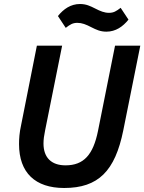

<svg xmlns="http://www.w3.org/2000/svg" viewBox="-20 -926 720 958"><path d="M511 -768C557 -768 593 -793 621 -828L582 -887C560 -870 547 -862 524 -862C501 -862 481 -870 454 -884C430 -896 410 -906 379 -906C333 -906 297 -881 269 -846L308 -787C330 -804 343 -812 366 -812C389 -812 409 -804 436 -790C460 -778 480 -768 511 -768ZM164 -698 85 -300C77 -264 75 -234 75 -207C75 -64 156 12 300 12C471 12 554 -73 595 -275L680 -698H554L469 -273C445 -154 398 -101 307 -101C237 -101 197 -139 197 -210C197 -230 200 -251 205 -275L290 -698Z"/></svg>

Font: Braiins Sans SemiBold
Style: Italic
Weight: 600
Italic angle: -11.31°
Designer: Mike Abbink, Paul van der Laan, Pieter van Rosmalen, Jiri Chlebus, Lubos Buracinsky
Foundry: Bold Monday, Sudetype
Version: Version 1.000;hotconv 1.0.109;makeotfexe 2.5.65596